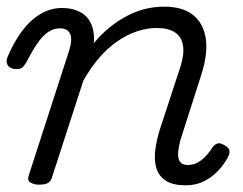

<svg xmlns="http://www.w3.org/2000/svg" viewBox="-38 -539 729 576"><path d="M78 15Q65 15 54 9Q43 3 48 -12L169 -386Q180 -420 172.5 -437Q165 -454 142 -454Q123 -454 106.5 -443Q90 -432 74.5 -409.5Q59 -387 41 -352Q35 -342 29 -336.5Q23 -331 6 -332Q-10 -334 -15.5 -344.5Q-21 -355 -15 -369Q3 -412 27.5 -445Q52 -478 82.5 -496.5Q113 -515 148 -515Q172 -515 191 -508Q210 -501 222 -488Q234 -475 239.5 -456.5Q245 -438 244 -415L243 -409Q267 -438 293 -458.5Q319 -479 346.5 -493Q374 -507 401 -513Q428 -519 454 -519Q511 -519 542 -493.5Q573 -468 579.5 -422Q586 -376 565 -312L503 -118Q498 -99 496.5 -82Q495 -65 501.5 -54.5Q508 -44 526 -44Q542 -44 556 -52Q570 -60 581 -72.5Q592 -85 599 -96Q604 -104 613 -108Q622 -112 636 -103Q650 -95 650.5 -85.5Q651 -76 645 -66Q635 -47 617 -27.5Q599 -8 574.5 4.5Q550 17 519 17Q482 17 461 4Q440 -9 432 -32Q424 -55 427.5 -86Q431 -117 442 -152L504 -341Q515 -377 511 -402.5Q507 -428 487.5 -441.5Q468 -455 432 -455Q403 -455 373 -445Q343 -435 314 -415Q285 -395 259.5 -365.5Q234 -336 212 -297L118 -7Q115 4 106.5 9.5Q98 15 78 15Z"/></svg>

Font: Playwrite RO Light
Style: Regular
Weight: 300
Version: Version 1.002